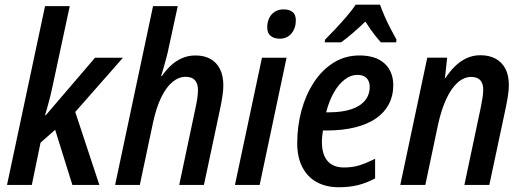

<svg xmlns="http://www.w3.org/2000/svg" viewBox="-20 -786 2221 816"><path d="M9.8 0 171.4 -759.8H276.4L204.1 -422.9Q199.2 -398.4 193.4 -375.5Q187.5 -352.5 181.9 -332.5Q176.3 -312.5 171.4 -295.9H174.3L383.8 -540.5H502.4L299.8 -310.1L402.3 0H287.6L214.4 -234.4L152.3 -179.7L115.2 0Z M469.2 0 630.4 -759.8H735.4L697.3 -584.5Q693.8 -565.9 688.2 -544.9Q682.6 -523.9 676.8 -502.9Q670.9 -481.9 665 -463.4H668.5Q685.5 -488.3 706.5 -507.8Q727.5 -527.3 753.7 -538.8Q779.8 -550.3 811 -550.3Q848.6 -550.3 875 -535.2Q901.4 -520 915.3 -491.7Q929.2 -463.4 929.2 -422.4Q929.2 -403.3 925.5 -378.9Q921.9 -354.5 917 -330.6L846.7 0H741.7L810.5 -325.2Q815.4 -347.7 818.4 -367.4Q821.3 -387.2 821.3 -403.8Q821.3 -430.7 808.6 -445.1Q795.9 -459.5 769 -459.5Q739.7 -459.5 713.4 -438Q687 -416.5 665.8 -373.3Q644.5 -330.1 630.4 -265.1L574.2 0Z M978.5 0 1093.3 -540.5H1197.8L1083.5 0ZM1168.9 -621.6Q1144.5 -621.6 1130.1 -633.5Q1115.7 -645.5 1115.7 -669.9Q1115.7 -690.4 1123.5 -707.8Q1131.3 -725.1 1147 -735.6Q1162.6 -746.1 1185.5 -746.1Q1209.5 -746.1 1223.4 -735.1Q1237.3 -724.1 1237.3 -699.7Q1237.3 -666.5 1218.8 -644Q1200.2 -621.6 1168.9 -621.6Z M1419.9 9.8Q1365.7 9.8 1326.2 -12Q1286.6 -33.7 1264.9 -75.7Q1243.2 -117.7 1243.2 -177.7Q1243.2 -249.5 1261.2 -316.2Q1279.3 -382.8 1313.7 -435.5Q1348.1 -488.3 1397.2 -519.3Q1446.3 -550.3 1508.3 -550.3Q1576.7 -550.3 1614 -516.4Q1651.4 -482.4 1651.4 -422.9Q1651.4 -379.4 1633.1 -344Q1614.7 -308.6 1578.9 -283.4Q1543 -258.3 1490 -244.9Q1437 -231.4 1367.2 -231.4H1352.5Q1350.6 -219.7 1349.4 -207.3Q1348.1 -194.8 1348.1 -182.6Q1348.1 -129.4 1372.1 -101.8Q1396 -74.2 1442.4 -74.2Q1477.5 -74.2 1507.1 -83.3Q1536.6 -92.3 1574.2 -111.3V-27.8Q1539.1 -8.8 1502.2 0.5Q1465.3 9.8 1419.9 9.8ZM1366.2 -308.6H1376.5Q1434.6 -308.6 1473.4 -321.8Q1512.2 -335 1531.7 -359.4Q1551.3 -383.8 1551.3 -417Q1551.3 -440.4 1538.1 -454.1Q1524.9 -467.8 1498 -467.8Q1471.2 -467.8 1445.3 -448.2Q1419.4 -428.7 1398.9 -392.8Q1378.4 -356.9 1366.2 -308.6ZM1360.4 -606 1361.3 -617.2Q1381.8 -637.7 1406 -663.6Q1430.2 -689.5 1453.1 -716.1Q1476.1 -742.7 1491.7 -766.1H1595.2Q1602.5 -744.6 1614.5 -717.3Q1626.5 -689.9 1640.4 -663.3Q1654.3 -636.7 1665 -617.7L1663.6 -606H1598.6Q1588.9 -617.2 1577.4 -631.3Q1565.9 -645.5 1554.7 -661.6Q1543.5 -677.7 1532.7 -694.3Q1505.4 -668 1479.5 -645.8Q1453.6 -623.5 1429.7 -606Z M1681.2 0 1795.9 -541H1880.4L1871.1 -454.6H1873.5Q1891.1 -481.9 1913.1 -503.7Q1935.1 -525.4 1962.2 -538.3Q1989.3 -551.3 2022 -551.3Q2058.6 -551.3 2085.7 -536.9Q2112.8 -522.5 2127.7 -494.4Q2142.6 -466.3 2142.6 -424.3Q2142.6 -404.3 2138.9 -380.4Q2135.3 -356.4 2130.4 -332.5L2059.6 0H1953.6L2022.9 -327.6Q2027.3 -349.1 2030.5 -368.9Q2033.7 -388.7 2033.7 -404.3Q2033.7 -431.6 2021 -445.3Q2008.3 -459 1982.4 -459Q1952.1 -459 1925.3 -435.3Q1898.4 -411.6 1877.4 -366.9Q1856.4 -322.3 1842.3 -259.3L1787.6 0Z"/></svg>

Font: Open Sans SemiCondensed SemiBold
Style: Italic
Weight: 600
Width: 4
Italic angle: -12°
Designer: Monotype Design Team
Foundry: Monotype Imaging Inc.
Version: Version 3.000